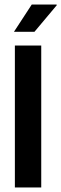

<svg xmlns="http://www.w3.org/2000/svg" viewBox="-20 -832 272 852"><path d="M133 -691H42L121 -812H231L232 -809ZM46 0V-630H163V0Z"/></svg>

Font: Pragati Narrow
Style: Bold
Weight: 700
Designer: Hector Gatti, Marcela Romero, Pablo Cosgaya and Nicolas Silva
Foundry: Omnibus-Type
Version: Version 1.010; ttfautohint (v1.3)